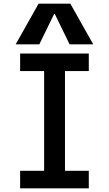

<svg xmlns="http://www.w3.org/2000/svg" viewBox="-20 -1020 590 1040"><path d="M89 0V-95H219V-635H89V-730H461V-635H332V-95H461V0ZM65 -780 189 -1000H361L485 -780H357L277 -944H273L193 -780Z"/></svg>

Font: M PLUS Code Latin SemiExpanded Medium
Style: Regular
Weight: 500
Width: 6
Designer: Coji Morishita
Foundry: UNDERFOREST DESIGN
Version: Version 1.002; ttfautohint (v1.8.3)